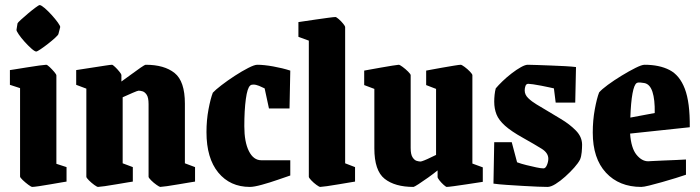

<svg xmlns="http://www.w3.org/2000/svg" viewBox="-20 -725 2758 756"><path d="M49 -633Q50 -636 62 -647Q74 -658 90 -671.5Q106 -685 119.5 -695Q133 -705 136 -705Q142 -705 155.5 -693.5Q169 -682 183.5 -666Q198 -650 208 -636Q218 -622 217 -618L210 -591Q209 -587 197 -576Q185 -565 169 -552.5Q153 -540 139.5 -531Q126 -522 123 -522Q117 -522 104 -533.5Q91 -545 77 -560.5Q63 -576 53.5 -590Q44 -604 45 -608ZM107 11Q103 11 91.5 2.5Q80 -6 69.5 -16Q59 -26 59 -30V-378L19 -391V-449Q19 -449 38.5 -452Q58 -455 85 -459.5Q112 -464 134.5 -467Q157 -470 162 -470Q166 -470 175.5 -461Q185 -452 193.5 -442Q202 -432 202 -428V-80L242 -67V-10Q242 -10 223.5 -7Q205 -4 180 0.5Q155 5 134 8Q113 11 107 11Z M366 11Q362 11 351 3Q340 -5 330 -15Q320 -25 320 -29V-376L280 -391V-449Q280 -449 299 -452Q318 -455 344.5 -459Q371 -463 393 -466.5Q415 -470 421 -470Q424 -470 433 -461.5Q442 -453 450 -443Q458 -433 458 -430V-404Q475 -416 496 -431.5Q517 -447 533.5 -458.5Q550 -470 554 -470Q627 -470 667.5 -437.5Q708 -405 708 -317V-82L748 -67V-10Q748 -10 729 -7Q710 -4 684.5 0.5Q659 5 637.5 8Q616 11 611 11Q608 11 596.5 3Q585 -5 575 -15Q565 -25 565 -29V-315Q565 -341 557.5 -352Q550 -363 541 -365.5Q532 -368 526 -368Q522 -368 502.5 -359.5Q483 -351 463 -342V-82L503 -67V-10Q503 -10 484 -7Q465 -4 439.5 0.5Q414 5 392.5 8Q371 11 366 11Z M964 11Q886 11 839.5 -45.5Q793 -102 793 -205Q793 -252 801 -294.5Q809 -337 818 -360Q828 -371 852 -389.5Q876 -408 904.5 -426.5Q933 -445 957.5 -457.5Q982 -470 993 -470Q1019 -470 1055.5 -463.5Q1092 -457 1123 -447L1120 -298H1039L1022 -377Q1012 -382 1000 -387Q988 -392 977 -392Q969 -392 965 -388Q954 -379 948 -335Q942 -291 942 -228Q942 -166 960 -130Q978 -94 1009 -94H1123V-34Q1105 -28 1073.5 -17Q1042 -6 1011 2.5Q980 11 964 11Z M1241 11Q1237 11 1226 3Q1215 -5 1205.5 -15Q1196 -25 1196 -29V-565L1155 -580V-638Q1155 -638 1175 -641Q1195 -644 1222.5 -648Q1250 -652 1272.5 -655Q1295 -658 1301 -658Q1304 -658 1313.5 -650Q1323 -642 1331 -632Q1339 -622 1339 -619V-82L1378 -67V-10Q1378 -10 1359.5 -7Q1341 -4 1315 0.5Q1289 5 1267.5 8Q1246 11 1241 11Z M1608 11Q1535 11 1494.5 -21Q1454 -53 1454 -141V-375L1414 -390V-447Q1414 -447 1433 -450.5Q1452 -454 1477.5 -458.5Q1503 -463 1524.5 -466.5Q1546 -470 1550 -470Q1554 -470 1565.5 -461.5Q1577 -453 1587 -443Q1597 -433 1597 -429V-142Q1597 -117 1604.5 -105.5Q1612 -94 1621 -91.5Q1630 -89 1636 -89Q1639 -89 1650.5 -93.5Q1662 -98 1675 -104.5Q1688 -111 1697 -115V-375L1658 -390V-447Q1658 -447 1676.5 -450.5Q1695 -454 1720.5 -458.5Q1746 -463 1767.5 -466.5Q1789 -470 1794 -470Q1798 -470 1809.5 -461.5Q1821 -453 1830.5 -443Q1840 -433 1840 -429V-81L1881 -66V-9Q1881 -9 1861.5 -6Q1842 -3 1815.5 1Q1789 5 1767 8Q1745 11 1739 11Q1736 11 1727 3Q1718 -5 1710.5 -14.5Q1703 -24 1703 -28V-54Q1687 -41 1666 -26Q1645 -11 1628 0Q1611 11 1608 11Z M2136 11Q2124 11 2097.5 10Q2071 9 2038.5 7Q2006 5 1975 3Q1944 1 1923 -2L1926 -165H1995L2016 -86Q2032 -80 2052.5 -75Q2073 -70 2091.5 -66Q2110 -62 2120 -62Q2128 -62 2133.5 -75Q2139 -88 2139 -100Q2139 -123 2112.5 -139.5Q2086 -156 2038 -183Q1993 -208 1968.5 -230Q1944 -252 1935 -274.5Q1926 -297 1926 -325Q1926 -338 1927.5 -352Q1929 -366 1932 -377Q1942 -389 1958.5 -405Q1975 -421 1994.5 -436Q2014 -451 2031 -460.5Q2048 -470 2058 -470Q2071 -470 2096 -469Q2121 -468 2150 -467Q2179 -466 2205.5 -464.5Q2232 -463 2248 -461L2245 -321H2168L2161 -377Q2157 -378 2143 -381Q2129 -384 2111.5 -387.5Q2094 -391 2079.5 -393Q2065 -395 2060 -395Q2052 -395 2049 -386.5Q2046 -378 2046 -369Q2046 -352 2060 -338.5Q2074 -325 2092.5 -314Q2111 -303 2126 -294Q2154 -277 2188.5 -256.5Q2223 -236 2247.5 -211Q2272 -186 2272 -155Q2272 -143 2270.5 -126Q2269 -109 2264 -97Q2257 -83 2241 -65Q2225 -47 2205.5 -29.5Q2186 -12 2167.5 -0.5Q2149 11 2136 11Z M2681 -37Q2667 -32 2641 -24Q2615 -16 2587 -8Q2559 0 2536.5 5.5Q2514 11 2505 11Q2418 11 2366 -45Q2314 -101 2314 -203Q2314 -251 2322 -294.5Q2330 -338 2339 -361Q2349 -373 2373.5 -391Q2398 -409 2427.5 -427Q2457 -445 2482 -457.5Q2507 -470 2518 -470Q2576 -470 2616 -449.5Q2656 -429 2676.5 -375.5Q2697 -322 2696 -224L2461 -199Q2465 -142 2486 -116Q2507 -90 2532 -90Q2533 -90 2550.5 -91Q2568 -92 2593 -93Q2618 -94 2642 -95Q2666 -96 2681 -97ZM2487 -398Q2477 -392 2470.5 -357Q2464 -322 2462 -262L2558 -280Q2559 -333 2549 -363.5Q2539 -394 2517 -398Q2512 -399 2502 -400Q2492 -401 2487 -398Z"/></svg>

Font: Grenze Gotisch ExtraBold
Style: Regular
Weight: 800
Designer: Renata Polastri
Foundry: Omnibus-Type
Version: Version 1.001